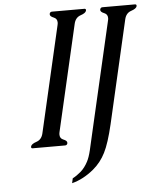

<svg xmlns="http://www.w3.org/2000/svg" viewBox="-59 -735 793 979"><g transform="rotate(-5 338.0 -246.0)"><path d="M491.7 -87.9Q469.2 8.3 445.3 55.2Q421.9 102.1 382.3 135.3Q328.1 180.2 270 194.8L275.4 170.4Q296.9 159.2 318.4 140.6Q339.4 122.1 355 92.3Q365.7 72.3 374.5 36.1Q382.8 0 402.3 -85L524.4 -614.3Q526.4 -622.1 526.4 -627.9Q526.4 -647.5 509.3 -654.3Q489.3 -662.1 489.7 -672.9Q489.7 -674.3 490.2 -675.8Q492.7 -685.5 502.4 -685.5H668Q676.3 -685.5 676.3 -679.2Q676.3 -677.7 676.3 -675.8Q673.3 -663.1 646.5 -654.3Q620.1 -645.5 612.8 -614.3ZM354 -613.8 229 -71.8Q227.1 -64 227.1 -57.6Q227.1 -38.1 244.1 -31.2Q264.2 -23.4 263.7 -13.2Q263.7 -11.7 263.7 -10.3Q261.2 0 251 0H85.4Q77.6 0 77.6 -6.8Q77.6 -8.3 78.1 -10.3Q81.1 -22.5 107.4 -31.2Q133.8 -40 141.1 -71.3L266.1 -613.8Q268.1 -621.6 268.1 -627.9Q268.1 -647.5 251 -654.3Q231 -662.1 231.4 -672.4Q231.4 -673.8 231.4 -675.3Q233.9 -685.5 244.1 -685.5H409.2Q417.5 -685.5 417.5 -678.7Q417.5 -677.2 417 -675.3Q414.1 -663.1 387.7 -654.3Q361.3 -645.5 354 -613.8Z"/></g></svg>

Font: Caudex
Style: Italic
Weight: 400
Italic angle: -13°
Version: Version 1.04